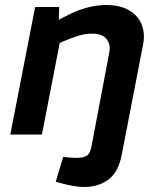

<svg xmlns="http://www.w3.org/2000/svg" viewBox="-20 -536 633 765"><path d="M202 188 232 89 249 91Q257 92 267 92.5Q277 93 285 93Q313 93 326.5 84Q340 75 345 45L415 -325Q422 -360 404 -381Q386 -402 347 -402Q325 -402 303 -396.5Q281 -391 254 -380L218 -365L147 0H21L120 -508H216L213 -425L187 -444L265 -483Q294 -497 330.5 -506.5Q367 -516 404 -516Q457 -516 492.5 -496Q528 -476 543.5 -440.5Q559 -405 550 -358L465 81Q452 149 412.5 179Q373 209 314 209Q295 209 272.5 205Q250 201 227 195Z"/></svg>

Font: REM Medium
Style: Italic
Weight: 500
Italic angle: -11°
Designer: Octavio Pardo
Foundry: Ashler Design
Version: Version 1.005;gftools[0.9.28]